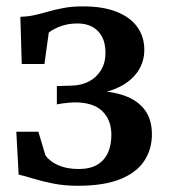

<svg xmlns="http://www.w3.org/2000/svg" viewBox="-20 -588 546 618"><path d="M230.5 10Q188.5 10 152.5 3Q116.5 -4 88.2 -12.8Q60 -21.5 40 -26L32.5 -164H103.5L126 -88.5Q139 -69 166.8 -56.5Q194.5 -44 233 -44Q270.5 -44 293.8 -58.2Q317 -72.5 327.8 -97.2Q338.5 -122 338.5 -154Q338.5 -201.5 309.5 -230Q280.5 -258.5 220.5 -258.5Q214.5 -258.5 202.2 -257.5Q190 -256.5 178.5 -254.8Q167 -253 163 -252V-311L213 -312.5Q242.5 -313.5 266.5 -326Q290.5 -338.5 305 -362Q319.5 -385.5 319.5 -418.5Q319.5 -449.5 308 -470.5Q296.5 -491.5 276.5 -502Q256.5 -512.5 230 -512.5Q198.5 -512.5 173.8 -503Q149 -493.5 137 -483L123 -382H50L45.5 -534Q70 -534.5 91.8 -539.5Q113.5 -544.5 136.2 -551Q159 -557.5 185.8 -562.5Q212.5 -567.5 247.5 -567.5Q311.5 -567.5 355.5 -550Q399.5 -532.5 422 -501Q444.5 -469.5 444.5 -428Q444.5 -390 424.8 -359.8Q405 -329.5 368.2 -310.2Q331.5 -291 282 -284.5V-295.5Q338.5 -295 380.8 -280Q423 -265 446 -234.2Q469 -203.5 469 -155.5Q469 -107.5 444.2 -70Q419.5 -32.5 366.8 -11.2Q314 10 230.5 10Z"/></svg>

Font: Merriweather 20pt SemiBold
Style: Regular
Weight: 600
Version: Version 2.100